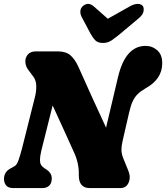

<svg xmlns="http://www.w3.org/2000/svg" viewBox="-20 -963 851 983"><path d="M191.5 -191.5Q185 -166 184.8 -141.2Q184.5 -116.5 207 -102L218 -95Q229.5 -88 237.2 -76.5Q245 -65 245 -49Q245 -25 231.8 -12.5Q218.5 0 197.5 0H49.5Q22.5 0 11.5 -13.5Q0.5 -27 0.5 -47Q0.5 -83 34.5 -101L55 -112.5Q66.5 -119 75 -143.5Q83.5 -168 92.5 -202L158 -462.5Q167 -496.5 165.5 -526.2Q164 -556 147 -575.5L129.5 -599Q112 -619.5 110 -643Q108 -666.5 121.8 -683.2Q135.5 -700 164.5 -700H274Q318 -700 341 -679.5Q364 -659 380.5 -623Q413.5 -549.5 450.5 -467.2Q487.5 -385 523 -309.5L584.5 -569.5Q622.5 -728 725 -728Q760 -728 785.8 -705Q811.5 -682 810.5 -636Q809 -558 728 -512.5Q702 -497.5 685.8 -482Q669.5 -466.5 659.2 -444Q649 -421.5 641 -386.5L607.5 -240.5Q601.5 -215 601.8 -195Q602 -175 611.5 -151.5L637 -89Q650.5 -56.5 638.5 -28.2Q626.5 0 595.5 0H440Q382.5 0 383.5 -67.5Q385 -129.5 357 -187Q343 -217.5 314.8 -280.5Q286.5 -343.5 249.5 -423ZM598.5 -792.5Q572.5 -771 552.5 -757Q532.5 -743 507 -743Q481.5 -743 468.2 -756.2Q455 -769.5 442.5 -792.5L398.5 -875.5Q390 -891.5 391.5 -907Q393 -922.5 405 -932.5Q432.5 -955 461 -929.5L532 -867L643 -929.5Q666.5 -943 684.5 -943Q702.5 -943 711 -932.5Q717.5 -924 715 -906Q712.5 -888 691.5 -870.5Z"/></svg>

Font: Fraunces 144pt SuperSoft Black
Style: Italic
Weight: 900
Italic angle: -16°
Version: Version 1.000;[b76b70a41]